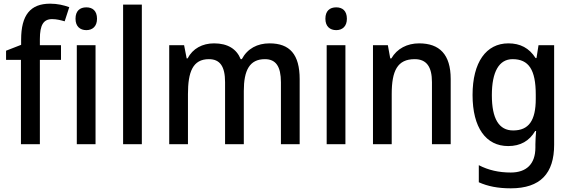

<svg xmlns="http://www.w3.org/2000/svg" viewBox="-20 -785 3110 1045"><path d="M312 -459V-539H197V-572C197 -650 217 -681 264 -681C288 -681 311 -675 332 -669L357 -746C326 -757 293 -765 253 -765C145 -765 95 -703 95 -569V-541L13 -509V-459H94V0H197V-459Z M450 -745C415 -745 391 -726 391 -683C391 -641 416 -621 450 -621C483 -621 508 -641 508 -683C508 -726 484 -745 450 -745ZM500 -539H398V0H500Z M752 0V-760H650V0Z M1447 -549C1381 -549 1327 -521 1296 -463H1290C1268 -518 1220 -549 1145 -549C1082 -549 1029 -521 1001 -467H996L982 -539H901V0H1003V-273C1003 -393 1029 -463 1117 -463C1177 -463 1205 -424 1205 -338V0H1307V-290C1307 -402 1338 -463 1422 -463C1481 -463 1509 -424 1509 -337V0H1611V-354C1611 -489 1557 -549 1447 -549Z M1810 -745C1775 -745 1751 -726 1751 -683C1751 -641 1776 -621 1810 -621C1843 -621 1868 -641 1868 -683C1868 -726 1844 -745 1810 -745ZM1860 -539H1758V0H1860Z M2261 -549C2197 -549 2141 -521 2110 -467H2104L2091 -539H2010V0H2112V-273C2112 -400 2143 -463 2237 -463C2302 -463 2331 -421 2331 -338V0H2433V-355C2433 -489 2372 -549 2261 -549Z M2747 -549C2626 -549 2552 -446 2552 -268C2552 -90 2625 10 2746 10C2813 10 2861 -18 2893 -72H2898C2896 -52 2894 -18 2894 0V18C2894 108 2845 154 2760 154C2695 154 2638 141 2586 114V207C2635 229 2690 240 2760 240C2922 240 2996 158 2996 3V-539H2911L2900 -469H2895C2860 -524 2811 -549 2747 -549ZM2770 -463C2858 -463 2896 -405 2896 -270V-247C2896 -129 2858 -75 2773 -75C2696 -75 2657 -138 2657 -267C2657 -394 2696 -463 2770 -463Z"/></svg>

Font: Noto Sans Lao SemiCondensed Medium
Style: Regular
Weight: 500
Width: 4
Designer: Monotype Design Team
Foundry: Monotype Imaging Inc.
Version: Version 2.003